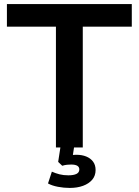

<svg xmlns="http://www.w3.org/2000/svg" viewBox="-20 -725 681 944"><path d="M255 0V-594H14V-705H628V-594H387V0ZM323 199Q294 199 265 193.5Q236 188 216 177L235 119Q253 127 272.5 132Q292 137 316 137Q342 137 356 130Q370 123 370 108Q370 96 360 90Q350 84 330 84Q321 84 310 85Q299 86 286 90L266 71L280 -20H347L335 59L303 45Q315 40 329 38Q343 36 356 36Q383 36 404 44.5Q425 53 437.5 69.5Q450 86 450 111Q450 139 433.5 158.5Q417 178 388.5 188.5Q360 199 323 199Z"/></svg>

Font: Nunito Sans 10pt
Style: Bold
Weight: 700
Designer: Vernon Adams
Foundry: Vernon Adams
Version: Version 3.101;gftools[0.9.27]